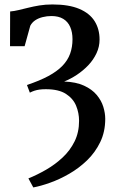

<svg xmlns="http://www.w3.org/2000/svg" viewBox="-20 -586 524 862"><path d="M129.5 255.5 107.5 215Q147 199 187.2 175.8Q227.5 152.5 261 121.2Q294.5 90 314.8 49Q335 8 335 -43.5Q335 -78.5 321.8 -111Q308.5 -143.5 276 -164.5Q243.5 -185.5 185.5 -185.5Q170 -185.5 157.2 -183.8Q144.5 -182 134 -178.5Q123.5 -175 114 -170L101 -204.5Q158 -223.5 197 -244.5Q236 -265.5 260 -290.2Q284 -315 294.8 -344.8Q305.5 -374.5 305.5 -410Q305.5 -441.5 295.2 -465Q285 -488.5 264 -501.2Q243 -514 211 -514Q190.5 -514 171.5 -509.2Q152.5 -504.5 138.2 -495Q124 -485.5 116 -470.5L90.5 -378.5H25L25.5 -534.5Q43.5 -536 63.5 -540.8Q83.5 -545.5 106.5 -551.2Q129.5 -557 156.5 -561.5Q183.5 -566 215.5 -566Q289 -566 335.8 -546.2Q382.5 -526.5 404.8 -491Q427 -455.5 427 -408.5Q427 -376 413.2 -346.8Q399.5 -317.5 376.5 -293.2Q353.5 -269 325.2 -250.2Q297 -231.5 268 -220Q321.5 -218 357.2 -201.5Q393 -185 414 -160Q435 -135 443.8 -106.5Q452.5 -78 452.5 -52.5Q452.5 5.5 430 52Q407.5 98.5 371 133.8Q334.5 169 291.2 194Q248 219 205.2 234.2Q162.5 249.5 129.5 255.5Z"/></svg>

Font: Merriweather 24pt SemiBold
Style: Regular
Weight: 600
Designer: Eben Sorkin
Foundry: Eben Sorkin
Version: Version 2.100